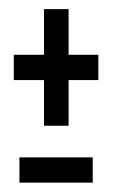

<svg xmlns="http://www.w3.org/2000/svg" viewBox="-20 -476 242 410"><path d="M74 -207.5H126.5V-305H190V-359H126.5V-456.5H74V-359H9.5V-305H74ZM21.5 -86H178V-140H21.5Z"/></svg>

Font: Anybody UltraCondensed
Style: Regular
Weight: 400
Width: 1
Version: Version 1.113;gftools[0.9.25]